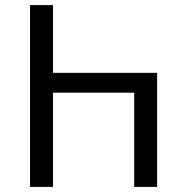

<svg xmlns="http://www.w3.org/2000/svg" viewBox="-20 -734 725 754"><path d="M98 0V-714H188V-448H597V0H507V-370H188V0Z"/></svg>

Font: Go Noto Kurrent-Regular
Style: Regular
Weight: 400
Designer: Monotype Design Team
Foundry: Monotype Imaging Inc.
Version: Version 2.012; ttfautohint (v1.8.4.7-5d5b)